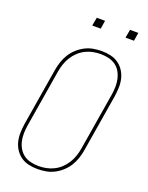

<svg xmlns="http://www.w3.org/2000/svg" viewBox="-168 -993 835 1085"><g transform="rotate(20 250.0 -451.0)"><path d="M197 8Q169 8 143 2Q117 -4 96.5 -18.5Q76 -33 62 -54.5Q48 -76 42 -101.5Q36 -127 37 -154Q38 -181 42 -208L99 -553Q103 -578 111.5 -603Q120 -628 134 -650.5Q148 -673 168.5 -691.5Q189 -710 212.5 -722Q236 -734 261.5 -738.5Q287 -743 312 -743Q340 -743 366 -737Q392 -731 412.5 -716.5Q433 -702 447 -680.5Q461 -659 467 -633.5Q473 -608 472 -581Q471 -554 467 -527L410 -182Q406 -157 397.5 -132Q389 -107 375 -84.5Q361 -62 340.5 -43.5Q320 -25 296.5 -13Q273 -1 247.5 3.5Q222 8 197 8ZM197 -10Q220 -10 243 -14.5Q266 -19 288 -30Q310 -41 328 -58Q346 -75 359 -96Q372 -117 379.5 -139.5Q387 -162 391 -185L448 -530Q452 -554 452.5 -578.5Q453 -603 448 -625.5Q443 -648 431.5 -668Q420 -688 401.5 -701Q383 -714 359.5 -719.5Q336 -725 312 -725Q289 -725 266 -720.5Q243 -716 221 -705Q199 -694 181 -677Q163 -660 150 -639Q137 -618 129.5 -595.5Q122 -573 118 -550L61 -205Q57 -181 56.5 -156.5Q56 -132 61 -109.5Q66 -87 78 -67Q90 -47 108 -34Q126 -21 149.5 -15.5Q173 -10 197 -10ZM411 -860 420 -910H470L462 -860ZM211 -860 220 -910H270L262 -860Z"/></g></svg>

Font: Iosevka SS04 Thin Oblique
Style: Regular
Weight: 100
Italic angle: -9°
Monospace: yes
Designer: Belleve Invis
Foundry: Belleve Invis
Version: Version 19.0.0; ttfautohint (v1.8.4)